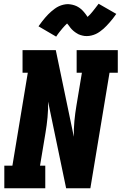

<svg xmlns="http://www.w3.org/2000/svg" viewBox="-20 -1002 647 1022"><path d="M3 0V-120H46L128 -615H100V-735H277L373 -274Q372 -315 376 -357.5Q380 -400 387 -441L416 -615H388V-735H607V-615H563L461 0H332L236 -461Q237 -420 233 -377.5Q229 -335 222 -294L193 -120H221V0ZM279 -807 185 -862Q194 -875 203 -886.5Q212 -898 220 -907.5Q228 -917 236.5 -925.5Q245 -934 253 -941Q261 -948 272 -956Q283 -964 294 -969Q305 -974 317.5 -977Q330 -980 342 -980Q347 -980 353 -979Q359 -978 364.5 -977Q370 -976 375.5 -974Q381 -972 386 -970Q391 -968 395.5 -965Q400 -962 404 -959.5Q408 -957 413 -952.5Q418 -948 421.5 -944Q425 -940 428.5 -936Q432 -932 434.5 -928.5Q437 -925 440 -921Q443 -917 446 -912Q454 -919 459.5 -925Q465 -931 472 -939.5Q479 -948 487 -958.5Q495 -969 505 -982L599 -928Q590 -915 581 -903.5Q572 -892 563.5 -882.5Q555 -873 547 -864.5Q539 -856 531 -849Q523 -842 512 -834Q501 -826 490 -821Q479 -816 466.5 -813Q454 -810 442 -810Q436 -810 430.5 -810.5Q425 -811 419.5 -812.5Q414 -814 408.5 -815.5Q403 -817 398 -819.5Q393 -822 388.5 -825Q384 -828 380 -830.5Q376 -833 371 -837.5Q366 -842 362 -846Q358 -850 355 -854Q352 -858 349.5 -861.5Q347 -865 343.5 -869.5Q340 -874 337 -877Q330 -870 324.5 -864.5Q319 -859 312 -850.5Q305 -842 296.5 -831.5Q288 -821 279 -807Z"/></svg>

Font: Iosevka Slab HvExObl
Style: Regular
Weight: 900
Width: 7
Italic angle: -9°
Monospace: yes
Designer: Belleve Invis
Foundry: Belleve Invis
Version: Version 11.1.1; ttfautohint (v1.8.3)